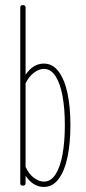

<svg xmlns="http://www.w3.org/2000/svg" viewBox="-20 -733 338 758"><path d="M70 0Q60 0 60 -10V-703Q60 -713 70 -713Q81 -713 81 -703V-438Q111 -482 153 -482Q188 -482 211.5 -450.5Q235 -419 246.5 -364.5Q258 -310 258 -239Q258 -168 246.5 -113Q235 -58 211.5 -26.5Q188 5 153 5Q111 5 81 -39V-10Q81 0 70 0ZM153 -461Q134 -461 114 -446Q94 -431 81 -404V-74Q94 -46 114 -31Q134 -16 153 -16Q181 -16 199.5 -45Q218 -74 227 -124.5Q236 -175 236 -239Q236 -303 227 -353Q218 -403 199.5 -432Q181 -461 153 -461Z"/></svg>

Font: Zen Loop
Style: Regular
Weight: 400
Designer: Yoshimichi Ohira
Foundry: A-1 Corp ZenFonts
Version: Version 1.000; ttfautohint (v1.8.3)